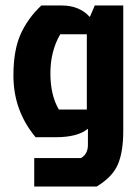

<svg xmlns="http://www.w3.org/2000/svg" viewBox="-20 -531 509 701"><path d="M430 -511V-53Q430 23 410.5 69Q391 115 333 150H105V46H276Q301 31 301 -2V-61Q264 -30 183 -30H110Q29 -127 29 -255Q29 -347 55 -405.5Q81 -464 131 -511H205Q270 -511 308 -469L326 -511ZM297 -406H200Q164 -344 164 -263.5Q164 -183 195 -131H297Z"/></svg>

Font: Jockey One
Style: Regular
Weight: 400
Designer: TypeTogether
Foundry: TypeTogether
Version: Version 1.002